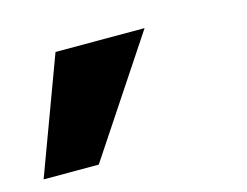

<svg xmlns="http://www.w3.org/2000/svg" viewBox="-108 -160 488 380"><g transform="rotate(-15 136.5 30.0)"><path d="M-59 148.5H54L211.5 -89H29Z"/></g></svg>

Font: Anybody UltraCondensed Thin ExtraBold
Style: Italic
Weight: 800
Italic angle: -10°
Version: Version 1.111